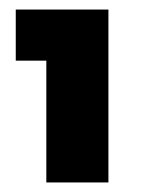

<svg xmlns="http://www.w3.org/2000/svg" viewBox="-20 -732 304 402"><path d="M77 -350V-605H13V-712H207V-350Z"/></svg>

Font: Outfit Black
Style: Regular
Weight: 900
Designer: Rodrigo Fuenzalida
Foundry: fragTYPE
Version: Version 1.100; ttfautohint (v1.8.4.7-5d5b)